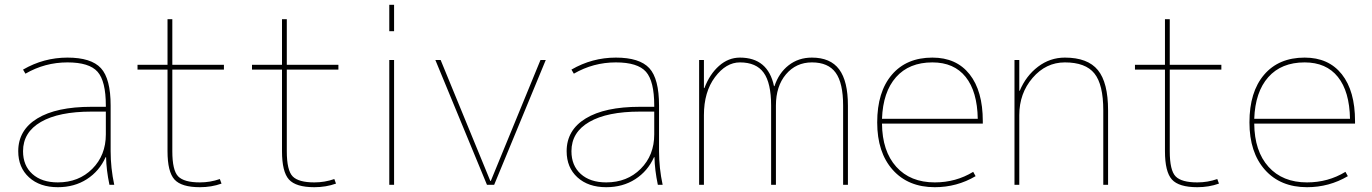

<svg xmlns="http://www.w3.org/2000/svg" viewBox="-20 -770 5717 800"><path d="M422 -115H420Q394 -57 342 -23.5Q290 10 221 10Q146 10 101 -31Q56 -72 56 -140Q56 -228 135.5 -276.5Q215 -325 361 -325H421V-330Q421 -432 386.5 -471Q352 -510 261 -510Q167 -510 86 -463L76 -480Q162 -530 261 -530Q360 -530 400.5 -486Q441 -442 441 -330V-140Q441 -70 456 0H436Q423 -62 422 -115ZM76 -140Q76 -80 115 -45Q154 -10 221 -10Q308 -10 364.5 -66.5Q421 -123 421 -210V-305H361Q225 -305 150.5 -262Q76 -219 76 -140Z M896 -24 903 -5Q861 10 813 10Q736 10 707 -22Q678 -54 678 -140V-480H553V-500H678V-690H698V-500H913V-480H698V-140Q698 -60 722.5 -35Q747 -10 813 -10Q856 -10 896 -24Z M1373 -24 1380 -5Q1338 10 1290 10Q1213 10 1184 -22Q1155 -54 1155 -140V-480H1030V-500H1155V-690H1175V-500H1390V-480H1175V-140Q1175 -60 1199.5 -35Q1224 -10 1290 -10Q1333 -10 1373 -24Z M1602 -640V-750H1622V-640ZM1602 0V-520H1622V0Z M2023 -16H2025L2232 -520H2254L2039 0H2009L1794 -520H1816Z M2707 -115H2705Q2679 -57 2627 -23.5Q2575 10 2506 10Q2431 10 2386 -31Q2341 -72 2341 -140Q2341 -228 2420.5 -276.5Q2500 -325 2646 -325H2706V-330Q2706 -432 2671.5 -471Q2637 -510 2546 -510Q2452 -510 2371 -463L2361 -480Q2447 -530 2546 -530Q2645 -530 2685.5 -486Q2726 -442 2726 -330V-140Q2726 -70 2741 0H2721Q2708 -62 2707 -115ZM2361 -140Q2361 -80 2400 -45Q2439 -10 2506 -10Q2593 -10 2649.5 -66.5Q2706 -123 2706 -210V-305H2646Q2510 -305 2435.5 -262Q2361 -219 2361 -140Z M3213 -330V0H3193V-330Q3193 -424 3162 -467Q3131 -510 3063 -510Q3005 -510 2959 -448.5Q2913 -387 2913 -290V0H2893V-520H2913V-403H2915Q2937 -461 2976 -495.5Q3015 -530 3063 -530Q3180 -530 3205 -411H3207Q3225 -466 3266 -498Q3307 -530 3363 -530Q3440 -530 3476.5 -481Q3513 -432 3513 -330V0H3493V-330Q3493 -424 3462 -467Q3431 -510 3363 -510Q3297 -510 3255 -460.5Q3213 -411 3213 -330Z M3655 -275H4054Q4052 -389 4003.5 -449.5Q3955 -510 3865 -510Q3768 -510 3713.5 -448.5Q3659 -387 3655 -275ZM3655 -255Q3656 -140 3714.5 -75Q3773 -10 3875 -10Q3963 -10 4035 -54L4045 -36Q3967 10 3875 10Q3764 10 3699.5 -62.5Q3635 -135 3635 -260Q3635 -387 3696 -458.5Q3757 -530 3865 -530Q3965 -530 4020 -460.5Q4075 -391 4075 -265V-255Z M4227 -392H4229Q4255 -454 4305 -492Q4355 -530 4417 -530Q4512 -530 4554.5 -478Q4597 -426 4597 -310V0H4577V-310Q4577 -418 4540 -464Q4503 -510 4417 -510Q4338 -510 4282.5 -445.5Q4227 -381 4227 -290V0H4207V-520H4227Z M5052 -24 5059 -5Q5017 10 4969 10Q4892 10 4863 -22Q4834 -54 4834 -140V-480H4709V-500H4834V-690H4854V-500H5069V-480H4854V-140Q4854 -60 4878.5 -35Q4903 -10 4969 -10Q5012 -10 5052 -24Z M5206 -275H5605Q5603 -389 5554.5 -449.5Q5506 -510 5416 -510Q5319 -510 5264.5 -448.5Q5210 -387 5206 -275ZM5206 -255Q5207 -140 5265.5 -75Q5324 -10 5426 -10Q5514 -10 5586 -54L5596 -36Q5518 10 5426 10Q5315 10 5250.5 -62.5Q5186 -135 5186 -260Q5186 -387 5247 -458.5Q5308 -530 5416 -530Q5516 -530 5571 -460.5Q5626 -391 5626 -265V-255Z"/></svg>

Font: M PLUS 1p Thin
Style: Regular
Weight: 250
Version: Version 1.062